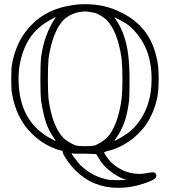

<svg xmlns="http://www.w3.org/2000/svg" viewBox="-20 -721 818 922"><path d="M333 -697Q357 -701 388 -701Q485 -701 562 -661Q698 -595 731 -448Q742 -410 742 -341Q742 -272 731 -235Q707 -141 646 -81Q616 -50 574.5 -26.5Q533 -3 493 5L480 10Q480 17 504 48Q529 77 567.5 95.5Q606 114 648 114Q672 114 697 108Q717 105 722 108Q735 116 729 130Q723 144 669 161Q609 181 548 181Q426 181 342 97Q308 63 284 19L280 3L262 -1Q188 -24 131 -81Q57 -155 37 -275Q34 -292 34 -342Q34 -392 37 -410Q58 -528 131 -601Q206 -680 333 -697ZM437 -659 395 -666Q329 -666 286 -626Q232 -570 213 -439Q210 -408 210 -342Q210 -276 213 -246Q231 -113 286 -57Q309 -37 342 -23Q357 -19 389 -19Q420 -19 437 -23Q469 -38 491 -57Q545 -111 564 -246Q568 -286 568 -342Q568 -397 564 -439Q545 -572 491 -626Q463 -650 437 -659ZM246 -635 249 -639Q246 -639 223.5 -626.5Q201 -614 193 -608Q189 -606 183 -601Q177 -596 168.5 -588.5Q160 -581 155 -577Q98 -520 77 -423Q69 -383 69 -344Q69 -133 231 -52Q247 -42 247 -46Q247 -46 246 -48Q216 -89 202 -129.5Q188 -170 177 -239Q174 -269 174 -341Q174 -413 177 -446Q193 -558 246 -635ZM582 -610Q579 -611 571.5 -616Q564 -621 557.5 -624.5Q551 -628 546 -630Q532 -638 531 -638Q530 -638 531 -635Q563 -590 577 -543Q602 -472 602 -341Q602 -261 600 -239Q592 -174 576.5 -131.5Q561 -89 531 -48Q529 -44 532.5 -45Q536 -46 546 -52Q595 -79 622 -106Q708 -197 708 -341Q708 -430 677 -497Q661 -530 635.5 -561.5Q610 -593 582 -610ZM391 17H333Q329 15 326 15Q324 15 324 17Q324 21 362 68Q424 130 506 143Q518 144 544 144Q569 144 577 143L589 141L575 139Q539 125 505 97.5Q471 70 453 37L442 19Z"/></svg>

Font: KaTeX_AMS
Style: Regular
Weight: 400
Version: Version 1.1; ttfautohint (v1.3)